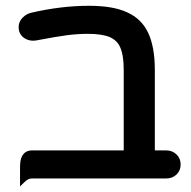

<svg xmlns="http://www.w3.org/2000/svg" viewBox="-20 -612 666 669"><path d="M559.6 9.8H90.8Q77.6 9.8 64.9 22.9L49.8 37.6V-31.2Q49.8 -63.5 64 -77.6Q74.2 -87.9 90.8 -87.9H411.1V-368.2Q411.1 -419.4 398.9 -446.8Q388.7 -470.7 363.3 -482.4Q335.9 -494.1 286.1 -494.1Q250.5 -494.1 213.4 -489.3Q176.3 -484.4 104 -470.7Q99.6 -470.2 94.7 -470.2Q75.7 -470.2 60.5 -482.4Q44.9 -495.6 44.9 -517.6Q44.9 -537.1 59.6 -551.3Q71.3 -563 87.9 -567.4Q192.4 -591.8 290 -591.8Q374 -591.8 422.4 -569.3Q473.1 -546.9 496.3 -497.6Q519.5 -448.2 519.5 -368.2V-87.9H559.6Q581.1 -87.9 595.7 -73.2Q609.4 -59.6 609.4 -38.6Q609.4 -17.6 595 -3.9Q580.6 9.8 559.6 9.8Z"/></svg>

Font: YuPearl-SemiBold
Style: SemiBold
Weight: 600
Designer: Max Yao
Foundry: Max-Everyday
Version: Version 1.011; ttfautohint (v1.8.3)